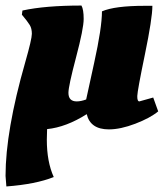

<svg xmlns="http://www.w3.org/2000/svg" viewBox="-22 -455 591 693"><path d="M1 218 -2 180Q-2 18 69 -230Q93 -314 93 -333Q93 -352 85.5 -364.5Q78 -377 57 -402L59 -417Q141 -435 272 -435Q280 -421 280 -386.5Q280 -352 252.5 -248Q225 -144 225 -120Q225 -89 255 -89Q270 -89 289 -96Q289 -98 317.5 -226.5Q346 -355 346 -414Q392 -434 500 -434H528Q528 -389 501 -258.5Q474 -128 473.5 -108.5Q473 -89 481 -89L531 -103L549 -53Q520 -29 466.5 -8.5Q413 12 371 12Q304 12 291 -43Q217 4 148 11Q147 31 147 49Q147 129 172 184Q107 210 1 218Z"/></svg>

Font: Oleo Script
Style: Bold
Weight: 700
Designer: Soytutype
Foundry: Soytutype
Version: Version 1.002